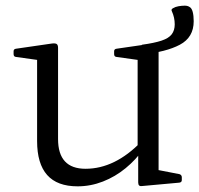

<svg xmlns="http://www.w3.org/2000/svg" viewBox="-20 -650 704 678"><path d="M540 -162V-24L521 -53L614 -35Q622 -32 622 -24V-14Q622 -6 613 -5L481 7Q475 8 471.5 5Q468 2 468 -6V-119L466 -128V-162ZM254 8Q182 8 146.5 -32Q111 -72 111 -152V-319H185V-159Q185 -54 282 -54Q386 -54 479 -150L486 -123Q460 -86 423.5 -56Q387 -26 343.5 -9Q300 8 254 8ZM466 -162V-319H540V-162ZM111 -319V-465L129 -436L36 -449Q28 -450 28 -459V-469Q28 -477 37 -478L161 -496Q174 -498 179.5 -495Q185 -492 185 -481V-319ZM466 -319V-465L484 -436L391 -449Q383 -450 383 -459V-469Q383 -477 392 -478L516 -496Q529 -498 534.5 -495Q540 -492 540 -481V-319ZM481 -492Q525 -498 550.5 -506.5Q576 -515 586.5 -529Q597 -543 597 -564Q597 -576 594.5 -587.5Q592 -599 587 -610Q583 -617 591 -621Q599 -626 610.5 -628Q622 -630 632.5 -630Q643 -630 650 -625Q657 -621 660.5 -608Q664 -595 664 -575Q664 -518 615 -492Q566 -466 481 -458Z"/></svg>

Font: Hahmlet Light
Style: Regular
Weight: 300
Designer: Minjoo Ham & Mark Frömberg
Foundry: hypertype
Version: Version 1.002